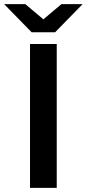

<svg xmlns="http://www.w3.org/2000/svg" viewBox="-52 -914 422 934"><path d="M94 0V-700H224V0ZM102 -757 -32 -894H71L159 -820L247 -894H350L216 -757Z"/></svg>

Font: Montserrat Thin SemiBold
Style: Regular
Weight: 600
Version: Version 9.000